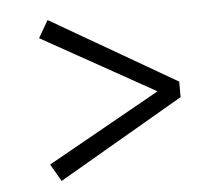

<svg xmlns="http://www.w3.org/2000/svg" viewBox="-41 -607 612 554"><g transform="rotate(-5 265.0 -330.0)"><path d="M479 -353V-308L116 -97L87 -147L424 -336V-325L87 -513L116 -563Z"/></g></svg>

Font: Source Serif 4
Style: Italic
Weight: 400
Italic angle: -12°
Designer: Frank Grießhammer
Foundry: Adobe Systems Incorporated
Version: Version 4.004;hotconv 1.0.116;makeotfexe 2.5.65601